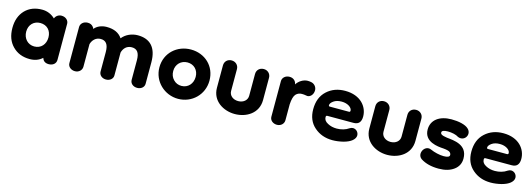

<svg xmlns="http://www.w3.org/2000/svg" viewBox="-1 -1166 5175 1867"><g transform="rotate(15 2587.0 -232.0)"><path d="M272 16C322 16 364 1 398 -30C407 1 429 16 464 16C507 16 536 -10 536 -46V-410C536 -443 507 -472 464 -472C432 -472 407 -452 398 -427C361 -462 317 -480 267 -480C197 -480 140 -458 97 -414C54 -369 32 -309 32 -234C32 -158 54 -97 99 -52C143 -7 201 16 272 16ZM283 -114C218 -114 171 -165 171 -234C171 -303 218 -350 283 -350C351 -350 395 -303 395 -234C395 -165 351 -114 283 -114Z M728 16C767 16 797 -12 797 -48V-275C808 -316 841 -352 890 -352C941 -352 970 -321 970 -242V-46C970 -10 1000 16 1040 16C1080 16 1110 -10 1110 -43V-274C1121 -317 1152 -352 1203 -352C1255 -352 1283 -321 1283 -242V-46C1283 -10 1313 16 1354 16C1394 16 1424 -10 1424 -43V-259C1424 -412 1350 -480 1230 -480C1171 -480 1111 -455 1074 -408C1042 -456 990 -480 917 -480C864 -480 819 -459 794 -427C793 -434 789 -440 784 -446C771 -463 753 -472 728 -472C685 -472 656 -443 656 -410V-46C656 -10 688 16 728 16Z M1765 16C1903 16 2016 -91 2016 -234C2016 -380 1905 -480 1765 -480C1627 -480 1512 -380 1512 -234C1512 -91 1629 16 1765 16ZM1765 -114C1733 -114 1706 -125 1684 -148C1662 -171 1651 -199 1651 -234C1651 -303 1701 -350 1765 -350C1830 -350 1877 -303 1877 -234C1877 -165 1830 -114 1765 -114Z M2427 -192C2427 -147 2389 -114 2336 -114C2283 -114 2245 -147 2245 -192V-411C2245 -450 2215 -480 2174 -480C2134 -480 2104 -452 2104 -411V-186C2104 -53 2222 16 2336 16C2453 16 2568 -53 2568 -186V-411C2568 -450 2538 -480 2498 -480C2457 -480 2427 -452 2427 -411Z M2760 11C2799 11 2829 -17 2829 -53V-213C2832 -265 2842 -300 2858 -317C2874 -334 2894 -342 2918 -342C2932 -342 2946 -341 2960 -338C2965 -337 2969 -336 2974 -336C3001 -336 3032 -363 3032 -408C3032 -440 3010 -467 2981 -475C2968 -478 2955 -480 2941 -480C2896 -480 2852 -451 2829 -414C2825 -446 2799 -472 2760 -472C2717 -472 2688 -443 2688 -410V-51C2688 -15 2720 11 2760 11Z M3320 16C3355 16 3391 11 3428 2C3465 -8 3493 -21 3512 -37C3532 -54 3542 -72 3542 -91C3542 -123 3516 -150 3484 -150C3473 -150 3462 -146 3451 -139C3419 -116 3374 -104 3331 -104C3297 -104 3266 -111 3239 -126C3212 -140 3198 -159 3198 -184C3198 -195 3202 -200 3211 -200H3476C3525 -200 3550 -228 3550 -283C3550 -381 3474 -480 3318 -480C3245 -480 3184 -458 3135 -413C3086 -368 3062 -306 3062 -227C3062 -152 3087 -92 3137 -49C3186 -6 3247 16 3320 16ZM3212 -293C3204 -293 3200 -297 3200 -304C3200 -319 3210 -333 3231 -348C3252 -363 3279 -370 3312 -370C3373 -370 3417 -338 3417 -306C3417 -293 3407 -293 3403 -293Z M3961 -192C3961 -147 3923 -114 3870 -114C3817 -114 3779 -147 3779 -192V-411C3779 -450 3749 -480 3708 -480C3668 -480 3638 -452 3638 -411V-186C3638 -53 3756 16 3870 16C3987 16 4102 -53 4102 -186V-411C4102 -450 4072 -480 4032 -480C3991 -480 3961 -452 3961 -411Z M4388 16C4451 16 4502 2 4541 -27C4579 -55 4598 -93 4598 -141C4598 -282 4461 -288 4390 -296C4333 -304 4323 -316 4323 -331C4323 -348 4343 -357 4384 -357C4424 -357 4467 -348 4492 -331C4501 -327 4510 -325 4520 -325C4556 -325 4582 -355 4582 -387C4582 -405 4575 -421 4560 -435C4528 -466 4459 -480 4388 -480C4267 -480 4188 -421 4188 -325C4188 -200 4327 -189 4382 -186C4417 -183 4440 -177 4450 -169C4459 -161 4464 -152 4464 -141C4464 -123 4444 -114 4404 -114C4364 -114 4309 -127 4272 -144C4263 -148 4255 -150 4246 -150C4210 -150 4182 -115 4182 -78C4182 -62 4190 -41 4209 -29C4256 1 4316 16 4388 16Z M4912 16C4947 16 4983 11 5020 2C5057 -8 5085 -21 5104 -37C5124 -54 5134 -72 5134 -91C5134 -123 5108 -150 5076 -150C5065 -150 5054 -146 5043 -139C5011 -116 4966 -104 4923 -104C4889 -104 4858 -111 4831 -126C4804 -140 4790 -159 4790 -184C4790 -195 4794 -200 4803 -200H5068C5117 -200 5142 -228 5142 -283C5142 -381 5066 -480 4910 -480C4837 -480 4776 -458 4727 -413C4678 -368 4654 -306 4654 -227C4654 -152 4679 -92 4729 -49C4778 -6 4839 16 4912 16ZM4804 -293C4796 -293 4792 -297 4792 -304C4792 -319 4802 -333 4823 -348C4844 -363 4871 -370 4904 -370C4965 -370 5009 -338 5009 -306C5009 -293 4999 -293 4995 -293Z"/></g></svg>

Font: Dongle
Style: Bold
Weight: 700
Designer: Yanghee Ryu
Foundry: Yanghee Ryu
Version: Version 2.000